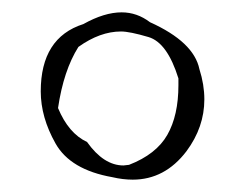

<svg xmlns="http://www.w3.org/2000/svg" viewBox="-20 -767 390 311"><path d="M195 -476Q247 -476 282 -522Q311 -561 311 -606Q311 -630 303 -655Q294 -699 223 -731Q202 -747 177 -747Q149 -747 115 -728Q46 -706 46 -619Q46 -577 70 -534.5Q94 -492 162 -480Q179 -476 195 -476ZM180 -499Q148 -499 121 -537Q91 -551 74 -592Q83 -653 107 -691Q142 -716 176 -716Q190 -716 220.5 -707Q251 -698 269 -640V-629Q269 -580 251 -548.5Q233 -517 189 -500Z"/></svg>

Font: Xiaobo Songti 小帛宋体
Style: Regular
Weight: 400
Version: Version 1.501;March 17, 2024;FontCreator 14.0.0.2814 64-bit